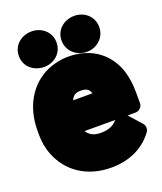

<svg xmlns="http://www.w3.org/2000/svg" viewBox="-150 -862 850 1006"><g transform="rotate(-20 275.0 -359.0)"><path d="M229 -180H400C380 -156 353 -142 307 -142C267 -142 244 -156 229 -180ZM469 -180H515C531 -180 552 -195 552 -218V-278C552 -320 547 -360 536 -396C504 -501 415 -576 282 -576C239 -576 200 -567 165 -552C62 -506 -2 -402 -2 -265V-246C-2 -207 4 -168 18 -133C58 -27 156 48 297 48C406 48 485 3 533 -63C543 -77 543 -97 531 -110ZM335 -352H228C238 -375 252 -386 281 -386C316 -386 329 -375 335 -352ZM146 -568C200 -568 250 -606 250 -667C250 -727 201 -766 146 -766C92 -766 40 -729 40 -667C40 -604 92 -568 146 -568ZM384 -566C439 -566 488 -607 488 -667C488 -727 439 -766 384 -766C330 -766 278 -729 278 -667C278 -606 328 -566 384 -566Z"/></g></svg>

Font: Asimov Print
Style: E
Weight: 500
Designer: Google
Version: Version 2.000980; 2014